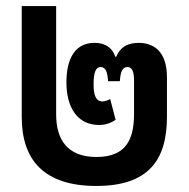

<svg xmlns="http://www.w3.org/2000/svg" viewBox="-20 -604 625 636"><path d="M299 12C472 12 533 -74 533 -217V-348C533 -434 489 -462 439 -462C403 -462 378 -448 365 -416H362C351 -449 325 -462 293 -462C230 -462 200 -412 200 -331C200 -246 238 -190 308 -190C330 -190 348 -197 363 -207L345 -276C336 -271 327 -268 320 -268C296 -268 290 -291 290 -325C290 -363 297 -382 313 -382C331 -382 336 -364 338 -335H377C379 -363 384 -382 402 -382C417 -382 424 -368 424 -337V-227C424 -143 398 -84 300 -84C201 -84 166 -144 166 -225V-584H52V-216C52 -74 126 12 299 12Z"/></svg>

Font: Noto Sans Thai SemiCondensed Semi
Style: Regular
Weight: 600
Width: 4
Designer: Monotype Design Team
Foundry: Monotype Imaging Inc.
Version: Version 1.901